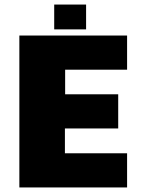

<svg xmlns="http://www.w3.org/2000/svg" viewBox="-20 -823 638 843"><path d="M65 0V-667H538V-517H266V-409H499V-259H265V-150H538V0ZM218 -694V-803H358V-694Z"/></svg>

Font: Maven Pro Black
Style: Regular
Weight: 900
Designer: Joe Prince
Foundry: Joe Prince
Version: Version 2.103